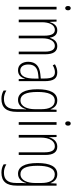

<svg xmlns="http://www.w3.org/2000/svg" viewBox="818 -1585 1009 2685"><g transform="rotate(90 1322.5 -242.5)"><path d="M94 -727C72 -727 64 -709 64 -688C64 -667 74 -650 93 -650C112 -650 124 -665 124 -689C124 -709 116 -727 94 -727ZM112 -529H75V0H112Z M626 -539C561 -539 530 -497 509 -437H506C498 -491 470 -539 403 -539C332 -539 305 -483 289 -435H286L282 -529H254V0H291V-326C291 -417 322 -505 398 -505C445 -505 479 -471 479 -354V0H516V-332C516 -438 556 -505 621 -505C668 -505 702 -467 702 -367V0H739V-371C739 -487 698 -539 626 -539Z M991 -539C954 -539 913 -527 879 -506L893 -476C930 -498 963 -506 989 -506C1052 -506 1078 -468 1078 -356V-308L1017 -302C907 -291 844 -238 844 -133C844 -59 880 10 963 10C1035 10 1066 -38 1081 -89H1083L1086 0H1115V-359C1115 -487 1079 -539 991 -539ZM1019 -272 1079 -278V-218C1079 -100 1047 -21 969 -21C915 -21 882 -61 882 -134C882 -218 926 -262 1019 -272Z M1384 -539C1277 -539 1228 -437 1228 -263C1228 -78 1283 10 1378 10C1446 10 1489 -38 1507 -104H1510C1507 -65 1507 -37 1507 -8V33C1507 156 1458 207 1362 207C1318 207 1284 195 1246 173V211C1280 232 1318 242 1362 242C1488 242 1544 169 1544 29V-529H1515L1510 -445H1507C1489 -496 1454 -539 1384 -539ZM1388 -504C1473 -504 1507 -423 1507 -317V-226C1507 -125 1472 -24 1383 -24C1305 -24 1266 -99 1266 -263C1266 -409 1299 -504 1388 -504Z M1707 -727C1685 -727 1677 -709 1677 -688C1677 -667 1687 -650 1706 -650C1725 -650 1737 -665 1737 -689C1737 -709 1729 -727 1707 -727ZM1725 -529H1688V0H1725Z M2030 -539C1955 -539 1917 -483 1901 -425H1899L1896 -529H1867V0H1904V-305C1904 -439 1957 -505 2026 -505C2079 -505 2110 -463 2110 -362V0H2147V-373C2147 -488 2105 -539 2030 -539Z M2416 -539C2309 -539 2260 -437 2260 -263C2260 -78 2315 10 2410 10C2478 10 2521 -38 2539 -104H2542C2539 -65 2539 -37 2539 -8V33C2539 156 2490 207 2394 207C2350 207 2316 195 2278 173V211C2312 232 2350 242 2394 242C2520 242 2576 169 2576 29V-529H2547L2542 -445H2539C2521 -496 2486 -539 2416 -539ZM2420 -504C2505 -504 2539 -423 2539 -317V-226C2539 -125 2504 -24 2415 -24C2337 -24 2298 -99 2298 -263C2298 -409 2331 -504 2420 -504Z"/></g></svg>

Font: Noto Sans Telugu ExtraCondensed ExtraLight
Style: Regular
Weight: 200
Width: 2
Designer: Jelle Bosma - Monotype Design Team
Foundry: Monotype Imaging Inc.
Version: Version 2.005